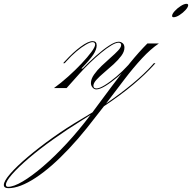

<svg xmlns="http://www.w3.org/2000/svg" viewBox="-330 -460 1003 1003"><path d="M8 -130H0L9 -140Q53 -188 92 -216.5Q131 -245 154 -245Q175 -245 175 -223Q175 -201 157 -174Q139 -147 95 -102H102Q135 -136 171.5 -168.5Q208 -201 239.5 -221.5Q271 -242 290 -242Q301 -242 310.5 -234.5Q320 -227 320 -211Q320 -190 303.5 -168Q287 -146 263 -124Q239 -102 215 -82Q191 -62 174.5 -44Q158 -26 158 -12Q158 2 174 2Q189 2 217 -15Q245 -32 278 -60Q311 -88 340 -120L349 -130H357L350 -122Q318 -86 283.5 -57Q249 -28 220 -10.5Q191 7 173 7Q162 7 153.5 -3Q145 -13 145 -26Q145 -47 161 -70Q177 -93 200.5 -115.5Q224 -138 247.5 -158.5Q271 -179 287 -196Q303 -213 303 -225Q303 -237 289 -237Q275 -237 251 -222.5Q227 -208 198 -184Q169 -160 139.5 -131.5Q110 -103 85 -75L18 0H-48Q-12 -26 26 -60Q64 -94 96 -128Q128 -162 147.5 -188.5Q167 -215 167 -227Q167 -240 153 -240Q141 -240 118 -226.5Q95 -213 68.5 -190.5Q42 -168 17 -140ZM475 -122Q430 -72 366.5 -18.5Q303 35 213 95Q170 151 124.5 208Q79 265 30 317Q-63 416 -145 469.5Q-227 523 -286 523Q-310 523 -310 506Q-310 486 -276 447Q-242 408 -184 359Q-126 310 -54.5 259Q17 208 92 164Q123 146 153 127Q157 122 161 116Q204 58 252 -6.5Q300 -71 348.5 -130.5Q397 -190 440 -233H500Q457 -204 412 -155.5Q367 -107 320.5 -46Q274 15 224 81Q300 29 362 -22.5Q424 -74 465 -120L474 -130H482ZM-299 505Q-299 516 -288 516Q-259 516 -211.5 488Q-164 460 -104.5 409Q-45 358 18.5 289.5Q82 221 143 140Q121 154 97 169Q18 218 -53.5 269Q-125 320 -180 367Q-235 414 -267 450.5Q-299 487 -299 505ZM644 -440Q653 -440 653 -433Q653 -423 639.5 -408Q626 -393 608 -381.5Q590 -370 577 -370Q569 -370 569 -377Q569 -387 582.5 -402Q596 -417 614 -428.5Q632 -440 644 -440Z"/></svg>

Font: Ballet 72pt
Style: Regular
Weight: 400
Designer: Maximiliano R. Sproviero
Foundry: Omnibus-Type
Version: Version 1.100; ttfautohint (v1.8.3)